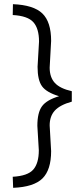

<svg xmlns="http://www.w3.org/2000/svg" viewBox="-20 -773 390 920"><path d="M166 -53 159 -170Q159 -233 181 -263.5Q203 -294 263 -312Q203 -330 181.5 -359.5Q160 -389 160 -453L167 -574Q167 -636 140 -666.5Q113 -697 41 -701L42 -753Q141 -749 183 -708.5Q225 -668 225 -577L218 -449Q218 -403 242.5 -376Q267 -349 324 -336V-286Q267 -270 242.5 -243Q218 -216 218 -172L225 -49Q225 41 183.5 82Q142 123 43 127L41 74Q113 70 139.5 39.5Q166 9 166 -53Z"/></svg>

Font: Titillium Web
Style: Light
Weight: 300
Version: Version 1.001;PS 57.000;hotconv 1.0.70;makeotf.lib2.5.55311